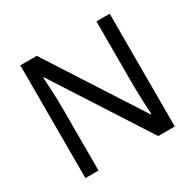

<svg xmlns="http://www.w3.org/2000/svg" viewBox="-155 -883 1070 1053"><g transform="rotate(-30 380.0 -357.0)"><path d="M663 0V-714H579V-311C579 -246 584 -155 586 -123H582L201 -714H97V0H180V-399C180 -472 175 -546 172 -593H176L558 0Z"/></g></svg>

Font: Noto Sans Tifinagh Agraw Imazighen
Style: Regular
Weight: 400
Designer: JamraPatel
Foundry: JamraPatel LLC
Version: Version 2.006